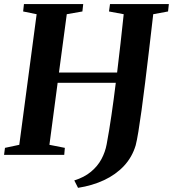

<svg xmlns="http://www.w3.org/2000/svg" viewBox="-24 -763 852 946"><path d="M360.5 162.5 342 126Q391.5 110.5 424.2 83.2Q457 56 475.8 21Q494.5 -14 501.5 -52Q514 -118.5 525.2 -195.8Q536.5 -273 546.5 -355H260L219.5 -49.5L295.5 -34.5L292.5 0H-4L0.5 -34.5L71 -49.5L156.5 -693L90 -706.5L94 -743H386L382 -706.5L305 -693L266.5 -405.5H553Q562 -477.5 570 -550.5Q578 -623.5 585.5 -693L513 -706.5L518 -743H808L804 -706.5L731 -693Q720.5 -602 710.5 -517Q700.5 -432 691.2 -356.8Q682 -281.5 673.5 -220Q665 -158.5 657.8 -114.2Q650.5 -70 644.5 -47Q627 11.5 586.8 54.5Q546.5 97.5 488.8 124.5Q431 151.5 360.5 162.5Z"/></svg>

Font: Merriweather 72pt
Style: Bold Italic
Weight: 700
Italic angle: -7.8°
Version: Version 2.101